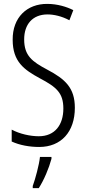

<svg xmlns="http://www.w3.org/2000/svg" viewBox="-20 -744 444 985"><path d="M364 -191C364 -293 315 -338 222 -387C145 -428 104 -458 104 -542C104 -619 147 -670 224 -670C256 -670 297 -661 336 -640L356 -692C323 -709 274 -724 223 -724C118 -725 44 -654 45 -540C45 -427 104 -386 185 -342C270 -297 305 -267 305 -187C305 -104 262 -45 179 -45C135 -45 81 -57 40 -79V-18C81 1 132 10 181 10C294 10 364 -68 364 -191ZM244 71V61H185C181 101 161 175 148 210V221H179C206 179 231 119 244 71Z"/></svg>

Font: Noto Sans Bengali ExtraCondensed Light
Style: Regular
Weight: 300
Width: 2
Designer: Joana Ranito - Universal Thirst; Jelle Bosma - Monotype Design Team
Foundry: Universal Thirst ehf.
Version: Version 3.000